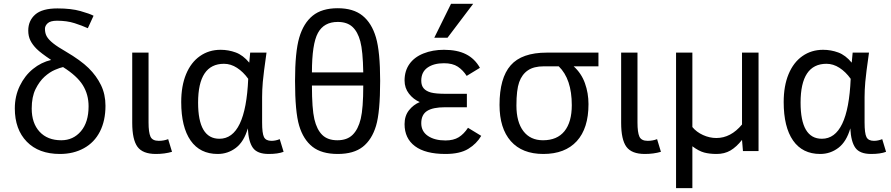

<svg xmlns="http://www.w3.org/2000/svg" viewBox="-20 -786 4636 999"><path d="M437 -639.2Q407.2 -652.8 367.7 -665.5Q328.1 -678.2 276.9 -678.2Q242.2 -678.2 228 -665Q213.9 -651.9 213.9 -636.2Q213.9 -612.3 223.9 -595.5Q233.9 -578.6 257.3 -560.1Q280.8 -541.5 321.8 -518.1Q399.9 -472.2 440.9 -431.9Q481.9 -391.6 505.4 -343.3Q528.8 -294.9 528.8 -235.8Q528.8 -158.2 500 -101.6Q471.2 -44.9 416.7 -14.9Q362.3 15.1 292 15.1Q181.6 15.1 119.4 -48.8Q57.1 -112.8 57.1 -222.2Q57.1 -285.6 83 -339.1Q108.9 -392.6 151.6 -427.2Q194.3 -461.9 246.1 -474.1Q191.9 -510.3 170.7 -531.5Q149.4 -552.7 138.2 -575.2Q127 -597.7 127 -627Q127 -678.2 163.1 -710.2Q199.2 -742.2 278.8 -742.2Q350.1 -742.2 398.4 -728.5Q446.8 -714.8 466.8 -704.1ZM440.9 -232.9Q440.9 -294.4 410.9 -342.8Q380.9 -391.1 308.1 -437Q293 -434.1 265.9 -422.6Q238.8 -411.1 211.9 -387Q185.1 -362.8 165 -322.5Q145 -282.2 145 -221.2Q145 -145 186 -100.6Q227.1 -56.2 298.8 -56.2Q360.8 -56.2 400.9 -103Q440.9 -149.9 440.9 -232.9Z M875 3.9Q836.9 15.1 791 15.1Q722.7 15.1 695.3 -22.2Q668 -59.6 668 -147V-512.2H752.9V-148.9Q752.9 -97.2 762.9 -75.2Q772.9 -53.2 806.2 -53.2Q832 -53.2 855 -62Z M1455.6 3.9Q1426.3 15.1 1377.9 15.1Q1318.8 15.1 1295.9 -16.8Q1272.9 -48.8 1269.5 -118.2Q1249.5 -48.8 1207.5 -16.8Q1165.5 15.1 1112.8 15.1Q1020.5 15.1 971.7 -54.9Q922.9 -125 922.9 -254.9Q922.9 -338.9 948.2 -400.1Q973.6 -461.4 1020.3 -494.1Q1066.9 -526.9 1127.9 -526.9Q1168.9 -526.9 1206.8 -512.9Q1244.6 -499 1276.9 -460Q1279.8 -500 1281.7 -512.2H1366.7Q1351.1 -402.8 1347.4 -359.9Q1343.8 -316.9 1343.8 -280.8V-148.9Q1343.8 -92.3 1353.5 -72.8Q1363.3 -53.2 1392.6 -53.2Q1413.6 -53.2 1435.5 -62ZM1121.6 -64Q1258.3 -64 1271.5 -376Q1245.6 -412.1 1213.1 -433.1Q1180.7 -454.1 1145.5 -454.1Q1010.7 -454.1 1010.7 -252Q1010.7 -64 1121.6 -64Z M1870.1 -409.2Q1868.2 -521 1854.7 -571Q1841.3 -621.1 1813.5 -646.5Q1785.6 -671.9 1737.3 -671.9Q1665.5 -671.9 1634.3 -614.7Q1603 -557.6 1603 -409.2ZM1737.3 -743.2Q1818.4 -743.2 1866.2 -704.6Q1914.1 -666 1936 -591.6Q1958 -517.1 1958 -365.2Q1958 -202.6 1936.5 -131.1Q1915 -59.6 1867.7 -22.2Q1820.3 15.1 1737.3 15.1Q1653.3 15.1 1605.7 -22.5Q1558.1 -60.1 1536.6 -132.1Q1515.1 -204.1 1515.1 -365.2Q1515.1 -515.6 1537.1 -590.6Q1559.1 -665.5 1606.9 -704.3Q1654.8 -743.2 1737.3 -743.2ZM1603 -340.8Q1603 -220.2 1615.7 -166Q1628.4 -111.8 1656.7 -84Q1685.1 -56.2 1735.4 -56.2Q1786.1 -56.2 1814.9 -84.7Q1843.8 -113.3 1856.9 -167.7Q1870.1 -222.2 1870.1 -340.8Z M2308.6 -589.8H2239.7L2326.7 -766.1H2441.9ZM2483.9 -79.1Q2460 -38.1 2416.5 -11.5Q2373 15.1 2297.9 15.1Q2193.4 15.1 2139.2 -25.4Q2085 -65.9 2085 -140.1Q2085 -183.1 2107.9 -212.2Q2130.9 -241.2 2164.1 -254.9Q2130.9 -269 2107.9 -298.6Q2085 -328.1 2085 -367.2Q2085 -417 2110.4 -452.9Q2135.7 -488.8 2183.3 -507.8Q2231 -526.9 2290 -526.9Q2358.9 -526.9 2404.5 -503.9Q2450.2 -481 2477.1 -433.1L2408.2 -391.1Q2389.2 -420.9 2362.1 -439Q2335 -457 2290 -457Q2236.8 -457 2204.3 -434.1Q2171.9 -411.1 2171.9 -366.2Q2171.9 -340.8 2184.6 -326.2Q2197.3 -311.5 2222.2 -304.7Q2247.1 -297.9 2300.8 -297.9H2409.2V-228H2295.9Q2231.9 -228 2201.9 -208.5Q2171.9 -189 2171.9 -145Q2171.9 -102.1 2206.8 -78.6Q2241.7 -55.2 2297.9 -55.2Q2339.8 -55.2 2366.9 -72Q2394 -88.9 2415 -121.1Z M3093.8 -512.2V-440.9H2964.8Q3004.9 -404.8 3023.4 -353.3Q3042 -301.8 3042 -244.1Q3042 -118.2 2981 -51.5Q2919.9 15.1 2807.1 15.1Q2696.8 15.1 2637.9 -51.5Q2579.1 -118.2 2579.1 -240.2Q2579.1 -379.9 2637 -446Q2694.8 -512.2 2825.2 -512.2ZM2809.1 -440.9Q2757.3 -440.9 2726.6 -419.9Q2695.8 -398.9 2681.4 -358.6Q2667 -318.4 2667 -236.8Q2667 -151.4 2703.1 -103.8Q2739.3 -56.2 2805.2 -56.2Q2878.9 -56.2 2917 -103.5Q2955.1 -150.9 2955.1 -238.8Q2955.1 -375 2887.2 -440.9Z M3418.9 3.9Q3380.9 15.1 3335 15.1Q3266.6 15.1 3239.3 -22.2Q3211.9 -59.6 3211.9 -147V-512.2H3296.9V-148.9Q3296.9 -97.2 3306.9 -75.2Q3316.9 -53.2 3350.1 -53.2Q3376 -53.2 3398.9 -62Z M3926.8 0H3845.7L3840.8 -58.1Q3811.5 -21 3780.5 -2.9Q3749.5 15.1 3708.5 15.1Q3671.9 15.1 3643.8 7.6Q3615.7 0 3582.5 -24.9V192.9H3497.6V-512.2H3582.5V-125Q3603.5 -99.1 3637.7 -83.5Q3671.9 -67.9 3707.5 -67.9Q3782.2 -67.9 3840.8 -138.2V-512.2H3926.8Z M4590.3 3.9Q4561 15.1 4512.7 15.1Q4453.6 15.1 4430.7 -16.8Q4407.7 -48.8 4404.3 -118.2Q4384.3 -48.8 4342.3 -16.8Q4300.3 15.1 4247.6 15.1Q4155.3 15.1 4106.4 -54.9Q4057.6 -125 4057.6 -254.9Q4057.6 -338.9 4083 -400.1Q4108.4 -461.4 4155 -494.1Q4201.7 -526.9 4262.7 -526.9Q4303.7 -526.9 4341.6 -512.9Q4379.4 -499 4411.6 -460Q4414.6 -500 4416.5 -512.2H4501.5Q4485.8 -402.8 4482.2 -359.9Q4478.5 -316.9 4478.5 -280.8V-148.9Q4478.5 -92.3 4488.3 -72.8Q4498 -53.2 4527.3 -53.2Q4548.3 -53.2 4570.3 -62ZM4256.3 -64Q4393.1 -64 4406.2 -376Q4380.4 -412.1 4347.9 -433.1Q4315.4 -454.1 4280.3 -454.1Q4145.5 -454.1 4145.5 -252Q4145.5 -64 4256.3 -64Z"/></svg>

Font: ClearSansRegular
Style: Regular
Weight: 400
Foundry: Intel Corporation
Version: Version 1.00